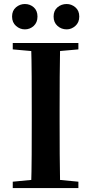

<svg xmlns="http://www.w3.org/2000/svg" viewBox="-20 -960 466 980"><path d="M107 -810.1Q81.7 -810.1 61.7 -827.7Q41.6 -845.3 41.6 -875.5Q41.6 -906 61.7 -922.8Q81.7 -939.5 107 -939.5Q132.9 -939.5 152.1 -922.8Q171.3 -906 171.3 -875.5Q171.3 -845.3 152.1 -827.7Q132.9 -810.1 107 -810.1ZM320.4 -810.1Q293.3 -810.1 273.5 -827.7Q253.6 -845.3 253.6 -875.5Q253.6 -906 273.5 -922.8Q293.3 -939.5 320.4 -939.5Q344.7 -939.5 364.6 -922.8Q384.6 -906 384.6 -875.5Q384.6 -845.3 364.6 -827.7Q344.7 -810.1 320.4 -810.1ZM45.1 0V-32.6L198.2 -47.3H226L380.1 -32.6V0ZM138.6 0Q141.4 -85.2 141.7 -171.8Q142.1 -258.5 142.1 -346.1V-393.6Q142.1 -481.3 141.7 -567.7Q141.4 -654.1 138.6 -740.5H287Q285.3 -655.6 284.8 -568.4Q284.3 -481.3 284.3 -393.6V-346.9Q284.3 -259.9 284.8 -173.3Q285.3 -86.6 287 0ZM45.1 -707.9V-740.5H380.1V-707.9L226 -694.2H198.2Z"/></svg>

Font: Early Summer Mincho VF
Style: Regular
Weight: 250
Designer: GuiWonder
Version: Version 1.002